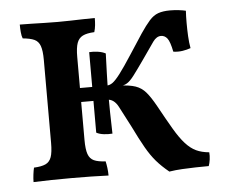

<svg xmlns="http://www.w3.org/2000/svg" viewBox="-41 -509 657 561"><g transform="rotate(-5 287.5 -228.5)"><path d="M36 2Q36 -8 37.5 -20Q39 -32 41 -40Q63 -41 75 -46.5Q87 -52 92 -66Q97 -80 97 -108V-351Q97 -378 92 -392Q87 -406 75 -411.5Q63 -417 41 -419Q38 -426 37 -437.5Q36 -449 36 -460Q51 -460 70 -459.5Q89 -459 109 -458.5Q129 -458 147 -458Q165 -458 184 -458.5Q203 -459 221.5 -459.5Q240 -460 256 -460Q256 -449 255 -439Q254 -429 251 -419Q229 -418 217 -412Q205 -406 200 -392Q195 -378 195 -351V-108Q195 -80 200 -66Q205 -52 217 -46.5Q229 -41 251 -40Q253 -32 254.5 -20.5Q256 -9 256 2Q233 1 205.5 0.5Q178 0 149 0Q120 0 89 0.5Q58 1 36 2ZM434 6Q412 -12 397 -29.5Q382 -47 368 -71.5Q354 -96 335 -135Q316 -172 303.5 -195.5Q291 -219 271 -219H183V-260H271Q282 -260 291 -266.5Q300 -273 314 -291.5Q328 -310 350 -344Q373 -380 388.5 -403Q404 -426 416 -439.5Q428 -453 442 -458Q456 -463 477 -463Q490 -463 502.5 -461.5Q515 -460 523 -458Q522 -442 522 -422.5Q522 -403 523 -383.5Q524 -364 527 -348Q516 -344 503 -342Q490 -340 476 -342Q470 -372 462.5 -381.5Q455 -391 444 -391Q431 -391 420.5 -376.5Q410 -362 386 -327Q365 -297 353.5 -282Q342 -267 333 -261.5Q324 -256 311 -255L310 -257Q340 -256 357.5 -250Q375 -244 387.5 -229.5Q400 -215 415 -188Q438 -146 454.5 -118Q471 -90 486 -73.5Q501 -57 517 -49.5Q533 -42 555 -40Q556 -30 554.5 -19Q553 -8 550 0Q531 0 511.5 0.5Q492 1 472.5 2Q453 3 434 6ZM278 -119Q266 -118 253 -119.5Q240 -121 231 -126V-362Q243 -363 256.5 -361Q270 -359 279 -354Q278 -326 277 -296Q276 -266 276 -240Q276 -214 276.5 -181.5Q277 -149 278 -119Z"/></g></svg>

Font: Vollkorn
Style: Regular
Weight: 400
Designer: Friedrich Althausen
Foundry: Friedrich Althausen
Version: Version 4.104